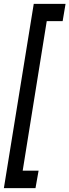

<svg xmlns="http://www.w3.org/2000/svg" viewBox="-67 -760 358 990"><path d="M50 120H132L116 210H-47L107 -740H271L256 -651H174Z"/></svg>

Font: Georama ExtraCondensed SemiBold
Style: Italic
Weight: 600
Width: 2
Italic angle: -9°
Designer: Jean-Baptiste Levee
Foundry: Production Type
Version: Version 1.000